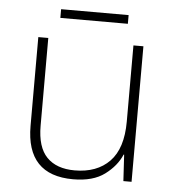

<svg xmlns="http://www.w3.org/2000/svg" viewBox="-49 -785 680 748"><g transform="rotate(5 291.0 -411.0)"><path d="M492 -623V-93H460L454 -196H452Q433 -151 387.5 -117Q342 -83 264 -83Q81 -83 81 -276V-623H120V-280Q120 -196 158 -157Q196 -118 267 -118Q354 -118 403.5 -169Q453 -220 453 -325V-623ZM424 -739V-705H160V-739Z"/></g></svg>

Font: Noto Sans Telugu UI ExtraLight
Style: Regular
Weight: 200
Designer: Jelle Bosma - Monotype Design Team
Foundry: Monotype Imaging Inc.
Version: Version 2.005; ttfautohint (v1.8.4.7-5d5b)